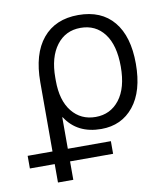

<svg xmlns="http://www.w3.org/2000/svg" viewBox="-135 -601 781 892"><g transform="rotate(-10 256.0 -155.0)"><path d="M-50.8 73.2H66.4V-252.9Q66.4 -386.7 126 -458.5Q185.5 -530.3 293.9 -530.3Q402.3 -530.3 460.4 -460.4Q518.6 -390.6 518.6 -261.2Q518.6 -131.8 461.4 -61Q404.3 9.8 308.6 9.8Q195.3 9.8 140.6 -75.2H138.7V73.2H341.8V132.8H138.7V219.7H66.4V132.8H-50.8ZM138.7 -248Q138.7 -154.3 180.7 -102.1Q222.7 -49.8 292.5 -49.8Q362.3 -49.8 404.8 -104.5Q447.3 -159.2 447.3 -260.3Q447.3 -361.3 406.2 -415.5Q365.2 -469.7 293.9 -469.7Q222.7 -469.7 180.7 -414.1Q138.7 -358.4 138.7 -262.7Z"/></g></svg>

Font: GenEi M Gothic v2 Regular
Style: Regular
Weight: 400
Version: Version 2.0